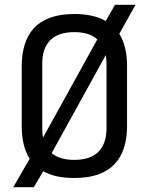

<svg xmlns="http://www.w3.org/2000/svg" viewBox="-20 -725 616 795"><path d="M35 50 103 -68Q86 -94 78 -128Q70 -162 70 -203V-452Q70 -501 82.5 -541Q95 -581 121 -609Q147 -637 188.5 -652Q230 -667 288 -667Q368 -667 418 -638L456 -705H541L474 -585Q506 -534 506 -452V-203Q506 -153 493.5 -113.5Q481 -74 455 -46Q429 -18 387.5 -3Q346 12 288 12Q247 12 215.5 5Q184 -2 159 -16L120 50ZM155 -194Q155 -173 158 -155L383 -562Q350 -592 288 -592Q221 -592 188 -558.5Q155 -525 155 -462ZM421 -461Q421 -480 418 -497L194 -91Q226 -63 288 -63Q354 -63 387.5 -96.5Q421 -130 421 -194Z"/></svg>

Font: Ropa Sans
Style: Regular
Weight: 400
Designer: Botio Nikoltchev
Foundry: Botjo Nikoltchev
Version: Version 1.002